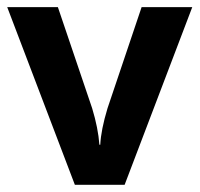

<svg xmlns="http://www.w3.org/2000/svg" viewBox="-20 -511 552 531"><path d="M324.7 0H187L0 -491.2H140.1L234.9 -211.4Q251.5 -156.7 254.9 -110.8H257.3Q259.3 -151.9 277.3 -211.4L371.6 -491.2H511.7Z"/></svg>

Font: Khula Bold
Style: Regular
Weight: 700
Designer: Erin McLaughlin, Steve Matteson
Version: Version 1.000;PS 1.0;hotconv 1.0.72;makeotf.lib2.5.5900